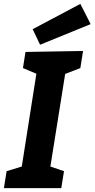

<svg xmlns="http://www.w3.org/2000/svg" viewBox="-20 -967 486 987"><path d="M239 -111 315 -587 393 -617 407 -705 111 -700 98 -617 167 -588 92 -111 14 -87 0 0H295L309 -87ZM446 -843 393 -947 148 -817 186 -737Z"/></svg>

Font: Bitter
Style: Bold Italic
Weight: 700
Designer: Sol Matas
Foundry: Sol Matas
Version: Version 1.002